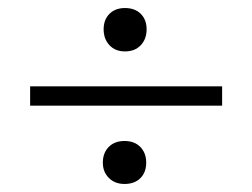

<svg xmlns="http://www.w3.org/2000/svg" viewBox="-20 -573 628 478"><path d="M238 -500Q238 -524 252.5 -538.5Q267 -553 291 -553Q316 -553 330.5 -538.5Q345 -524 345 -500Q345 -476 330.5 -460.5Q316 -445 291 -445Q267 -445 252.5 -460.5Q238 -476 238 -500ZM55 -358H533V-310H55ZM236 -168Q236 -192 250.5 -207Q265 -222 290 -222Q315 -222 329.5 -207Q344 -192 344 -168Q344 -144 329.5 -129.5Q315 -115 290 -115Q266 -115 251 -130Q236 -145 236 -168Z"/></svg>

Font: Trirong
Style: Regular
Weight: 400
Designer: Katatrad Team
Foundry: CadsonDemak
Version: Version 1.001